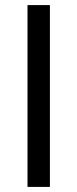

<svg xmlns="http://www.w3.org/2000/svg" viewBox="-20 -734 304 754"><path d="M88 0V-714H176V0Z"/></svg>

Font: Noto Sans SemiCondensed
Style: Regular
Weight: 400
Width: 4
Designer: Monotype Design Team
Foundry: Monotype Imaging Inc.
Version: Version 2.013; ttfautohint (v1.8.4.7-5d5b)